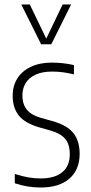

<svg xmlns="http://www.w3.org/2000/svg" viewBox="-20 -828 406 857"><path d="M46 -10V-51.5Q79 -41 106.5 -36.2Q134 -31.5 161.5 -31.5Q224 -31.5 257.8 -59.2Q291.5 -87 291.5 -139Q291.5 -184.5 270.5 -208.8Q249.5 -233 205 -245.5L157 -259Q92 -277.5 64.2 -312Q36.5 -346.5 36.5 -401.5Q36.5 -444 57 -477.2Q77.5 -510.5 117 -529.5Q156.5 -548.5 211 -548.5Q262 -548.5 310 -537.5V-496Q283 -502.5 260.5 -505.5Q238 -508.5 212 -508.5Q168.5 -508.5 138.8 -494.8Q109 -481 94.5 -457Q80 -433 80 -403Q80 -362 100.5 -337.8Q121 -313.5 164 -301.5L212.5 -288Q280.5 -269 308 -233.5Q335.5 -198 335.5 -141.5Q335.5 -70.5 289.8 -30.8Q244 9 161.5 9Q103 9 46 -10ZM259.5 -808H297.5L209 -630.5H163.5L75 -808H113L186.5 -655.5Z"/></svg>

Font: Encode Sans Condensed ExLight
Style: Regular
Weight: 275
Width: 3
Designer: Multiple Designers
Foundry: Impallari Type
Version: Version 2.000